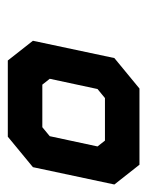

<svg xmlns="http://www.w3.org/2000/svg" viewBox="39 -779 386 504"><g transform="rotate(90 232.0 -527.0)"><path d="M138.8 -354.5 87 -420.4 132.4 -634.2 212.4 -700.1H412.4L464.3 -634.2L418.8 -420.4L338.8 -354.5ZM174 -399.9H326.7L378.2 -444.7L414 -612.4L381.1 -655.3H225.9L174.3 -612.4L138.5 -444.7ZM174 -399.9 138.5 -444.7 174.3 -612.4 225.9 -655.3H381.1L414 -612.4L378.2 -444.7L326.7 -399.9ZM202.2 -445.1H313.9L337.5 -464.6L364.4 -590L349.1 -609.5H237.4L213.7 -590L186.8 -464.6Z"/></g></svg>

Font: Tourney Black
Style: Italic
Weight: 900
Italic angle: -12°
Version: Version 1.015